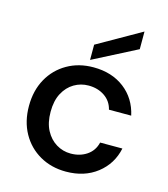

<svg xmlns="http://www.w3.org/2000/svg" viewBox="-112 -825 808 925"><g transform="rotate(15 292.5 -363.0)"><path d="M302 12Q229 12 171.5 -21Q114 -54 81.5 -112.5Q49 -171 49 -248Q49 -325 81.5 -383.5Q114 -442 171.5 -475Q229 -508 302 -508Q394 -508 456.5 -460Q519 -412 537 -330H426Q416 -371 382 -394Q348 -417 302 -417Q263 -417 230 -397.5Q197 -378 177 -340.5Q157 -303 157 -248Q157 -193 177 -155.5Q197 -118 230 -98Q263 -78 302 -78Q348 -78 382 -101Q416 -124 426 -166H537Q520 -86 457 -37Q394 12 302 12ZM276 -538V-614L494 -738V-650Z"/></g></svg>

Font: DeepMind Sans Medium
Style: Regular
Weight: 500
Designer: Jonny Pinhorn / Modifications: Colophon Foundry
Foundry: Colophon Foundry
Version: Version 1.002; ttfautohint (v1.8.2)